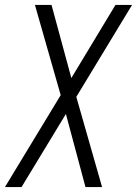

<svg xmlns="http://www.w3.org/2000/svg" viewBox="-22 -755 553 775"><path d="M-2 0 223 -371 119 -735H186L266 -440L444 -735H511L286 -364L390 0H323L244 -295L65 0Z"/></svg>

Font: Iosevka Light Oblique
Style: Regular
Weight: 300
Italic angle: -9°
Monospace: yes
Designer: Belleve Invis
Foundry: Belleve Invis
Version: Version 32.5.0; ttfautohint (v1.8.4)